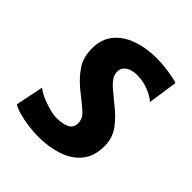

<svg xmlns="http://www.w3.org/2000/svg" viewBox="-163 -672 788 788"><g transform="rotate(45 231.0 -278.0)"><path d="M182 8Q153 8 121 3.5Q89 -1 63 -8.5Q37 -16 25.5 -24.5L50.5 -146Q63 -134.5 86.5 -124Q110 -113.5 135.8 -106.5Q161.5 -99.5 180.5 -99.5Q216 -99.5 237.2 -110.2Q258.5 -121 258.5 -148Q258.5 -174 235.5 -194.5Q212.5 -215 164 -253Q126 -285 103.5 -319.8Q81 -354.5 81 -405Q81 -459 110.2 -494.2Q139.5 -529.5 188.2 -546.8Q237 -564 295 -564Q333 -564 371.5 -558Q410 -552 424 -546L405 -416.5Q391 -431.5 358.2 -445Q325.5 -458.5 292.5 -458.5Q259 -458.5 240.2 -445.5Q221.5 -432.5 221.5 -410.5Q221.5 -391 234.2 -374.2Q247 -357.5 265.5 -342.8Q284 -328 301 -313Q346.5 -278.5 374 -242Q401.5 -205.5 401.5 -157Q401.5 -98 371.8 -61.8Q342 -25.5 292 -8.8Q242 8 182 8Z"/></g></svg>

Font: Merriweather Sans Italic
Style: Bold
Weight: 700
Italic angle: -7.5°
Designer: Eben Sorkin
Foundry: Eben Sorkin
Version: Version 1.008; ttfautohint (v1.7.19-72a1) -l 8 -r 50 -G 200 